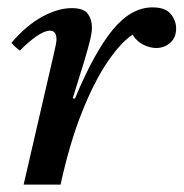

<svg xmlns="http://www.w3.org/2000/svg" viewBox="-20 -500 497 520"><path d="M144 0H44L126 -355Q133 -384 133 -393Q133 -417 115 -417Q101 -417 78.5 -401.5Q56 -386 34 -363Q27 -368 21.5 -373Q16 -378 11 -384Q51 -431 94 -454.5Q137 -478 174 -478Q207 -478 218 -462.5Q229 -447 229 -426Q229 -413 225 -395.5Q221 -378 209 -337L177 -234L183 -233Q235 -358 285 -419Q335 -480 393 -480Q428 -480 442.5 -462Q457 -444 457 -423Q457 -398 441 -384Q425 -370 403 -370Q387 -370 369 -378.5Q351 -387 339 -406Q308 -386 272 -333.5Q236 -281 202.5 -197.5Q169 -114 144 0Z"/></svg>

Font: Tiro Devanagari Marathi
Style: Italic
Weight: 400
Italic angle: -11°
Designer: Devanagari: John Hudson & Fiona Ross, assisted by Paul Hanslow. Latin: John Hudson with Paul Hanslow, assisted by Kaja S
Foundry: Tiro Typeworks Ltd.
Version: Version 1.52